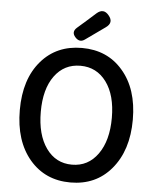

<svg xmlns="http://www.w3.org/2000/svg" viewBox="-63 -1020 880 1085"><g transform="rotate(5 377.0 -477.0)"><path d="M377 13Q234 13 146 -90Q57 -195 57 -370.5Q57 -546 146 -649Q233 -750 377 -750Q521 -750 608 -649Q698 -546 698 -371Q698 -196 608 -90Q521 13 377 13ZM377 -88Q469 -88 524 -165Q579 -242 579 -371Q579 -500 524 -574.5Q469 -649 377 -649Q285 -649 230.5 -574.5Q176 -500 176 -370.5Q176 -241 230.5 -164.5Q285 -88 377 -88ZM338 -861 394 -910 441 -952Q479 -985 510 -947Q543 -908 500 -878L389 -799Q360 -778 334.5 -806.5Q309 -835 338 -861Z"/></g></svg>

Font: GenSenRounded TW M
Style: Regular
Weight: 500
Version: Version 1.501;PS 1;hotconv 16.6.51;makeotf.lib2.5.65220